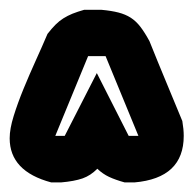

<svg xmlns="http://www.w3.org/2000/svg" viewBox="-22 -615 400 397"><path d="M235.8 -237.8Q216.3 -243.2 203.4 -249.3Q190.4 -255.4 179.2 -266.1Q165.5 -252 148.7 -246.1Q131.8 -240.2 104 -237.8H84Q-2 -260.7 -2 -329.1Q-2 -348.6 6.3 -375.2Q14.6 -401.9 26.6 -431.2Q38.6 -460.4 52 -490Q65.4 -519.5 76.2 -544.9Q85 -556.2 92.8 -564Q100.6 -571.8 109.1 -577.1Q117.7 -582.5 127.9 -586.7Q138.2 -590.8 151.9 -594.7H188Q208.5 -592.8 222.9 -589.1Q237.3 -585.4 248.3 -578.4Q259.3 -571.3 268.3 -559.6Q277.3 -547.9 287.1 -529.8Q303.7 -488.3 320.8 -447.3Q337.9 -406.2 355 -364.7Q357.9 -347.7 357.9 -334Q357.9 -246.6 255.9 -237.8ZM178.2 -463.9 244.1 -334H264.2L196.3 -499H160.2L92.3 -334H111.8Z"/></svg>

Font: Monofett
Style: Regular
Weight: 400
Designer: vernon adams
Foundry: vernon adams
Version: Version 1.000